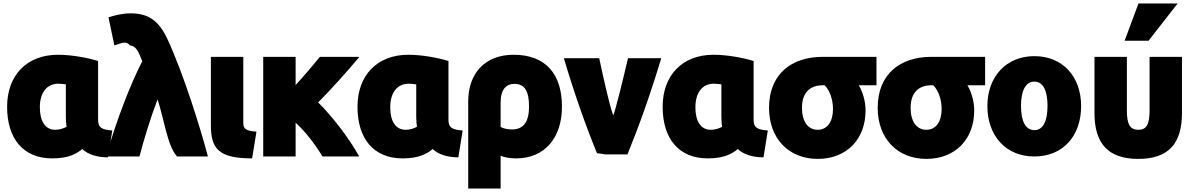

<svg xmlns="http://www.w3.org/2000/svg" viewBox="-20 -878 6883 1108"><path d="M455 -18C422 9 377 36 281 36C114 36 21 -78 21 -262C21 -442 133 -562 315 -562C392 -562 485 -545 546 -526V-187C546 -140 568 -130 628 -125L603 30C540 30 487 13 455 -18ZM360 -202V-391C353 -392 333 -395 317 -395C250 -395 210 -343 210 -259C210 -178 241 -129 299 -129C326 -129 348 -138 364 -146C362 -163 360 -182 360 -202Z M889 -304C848 -197 808 -65 785 25H592C654 -189 730 -386 801 -525C779 -582 764 -613 730 -616C717 -631 708 -634 688 -631C675 -628 660 -623 640 -616L606 -778C640 -789 686 -801 734 -801C837 -801 897 -758 947 -651C1042 -444 1135 -143 1180 25H1002C946 -32 922 -212 889 -304Z M1460 -118 1435 36C1244 36 1197 -18 1197 -155V-550H1384V-169C1384 -135 1398 -123 1460 -118Z M1686 25H1499V-550H1686V-387C1737 -443 1795 -511 1826 -550H2054C1996 -479 1876 -346 1816 -287C1896 -208 1994 -82 2053 25H1841C1799 -44 1745 -116 1686 -170Z M2477 -18C2444 9 2399 36 2303 36C2136 36 2043 -78 2043 -262C2043 -442 2155 -562 2337 -562C2414 -562 2507 -545 2568 -526V-187C2568 -140 2590 -130 2650 -125L2625 30C2562 30 2509 13 2477 -18ZM2382 -202V-391C2375 -392 2355 -395 2339 -395C2272 -395 2232 -343 2232 -259C2232 -178 2263 -129 2321 -129C2348 -129 2370 -138 2386 -146C2384 -163 2382 -182 2382 -202Z M2959 36C2921 36 2892 30 2869 21V210H2682V-293C2682 -455 2779 -562 2944 -562C3129 -562 3223 -451 3223 -262C3223 -86 3126 36 2959 36ZM2869 -287V-145C2887 -136 2909 -131 2935 -131C3000 -131 3033 -174 3033 -263C3033 -352 3008 -394 2948 -394C2903 -394 2869 -364 2869 -287Z M3519 -212C3529 -230 3579 -433 3604 -542H3796C3734 -336 3666 -146 3601 13H3473C3459 10 3439 8 3425 6C3361 -150 3295 -336 3234 -542H3438C3462 -430 3496 -273 3519 -212Z M4238 -18C4205 9 4160 36 4064 36C3897 36 3804 -78 3804 -262C3804 -442 3916 -562 4098 -562C4175 -562 4268 -545 4329 -526V-187C4329 -140 4351 -130 4411 -125L4386 30C4323 30 4270 13 4238 -18ZM4143 -202V-391C4136 -392 4116 -395 4100 -395C4033 -395 3993 -343 3993 -259C3993 -178 4024 -129 4082 -129C4109 -129 4131 -138 4147 -146C4145 -163 4143 -182 4143 -202Z M4975 -240C4975 -76 4867 39 4699 39C4533 39 4418 -77 4418 -256C4418 -450 4547 -550 4728 -550H5038V-386H4936C4961 -343 4975 -290 4975 -240ZM4787 -248C4787 -304 4769 -355 4739 -386H4727C4666 -386 4608 -354 4608 -256C4608 -176 4643 -129 4699 -129C4756 -129 4787 -179 4787 -248Z M5602 -240C5602 -76 5494 39 5326 39C5160 39 5045 -77 5045 -256C5045 -450 5174 -550 5355 -550H5665V-386H5563C5588 -343 5602 -290 5602 -240ZM5414 -248C5414 -304 5396 -355 5366 -386H5354C5293 -386 5235 -354 5235 -256C5235 -176 5270 -129 5326 -129C5383 -129 5414 -179 5414 -248Z M6219 -266C6219 -94 6115 25 5949 25C5785 25 5678 -94 5678 -266C5678 -437 5788 -554 5949 -554C6112 -554 6219 -437 6219 -266ZM6025 -267C6025 -354 6000 -407 5949 -407C5898 -407 5872 -353 5872 -267C5872 -179 5898 -127 5949 -127C6000 -127 6025 -180 6025 -267Z M6549 39C6377 39 6296 -47 6296 -226V-550H6483V-241C6483 -161 6501 -129 6549 -129C6597 -129 6614 -161 6614 -241V-550H6801V-226C6801 -47 6721 39 6549 39ZM6608 -643H6470L6550 -858H6776Z"/></svg>

Font: Repo Black
Style: Regular
Weight: 900
Designer: Stefan Peev
Foundry: Context Ltd
Version: Version 1.502